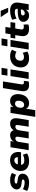

<svg xmlns="http://www.w3.org/2000/svg" viewBox="2116 -2922 986 5257"><g transform="rotate(-90 2608.5 -293.0)"><path d="M239 11Q169 11 109.5 -2.5Q50 -16 9 -43L58 -159Q83 -144 113.5 -133Q144 -122 176 -116.5Q208 -111 237 -111Q281 -111 301 -123Q321 -135 322 -153Q323 -167 313.5 -175Q304 -183 280 -187L181 -201Q113 -211 80.5 -247.5Q48 -284 51 -338Q54 -383 83 -422Q112 -461 168 -485Q224 -509 308 -509Q343 -509 377.5 -503.5Q412 -498 444 -487Q476 -476 501 -458L452 -345Q420 -366 378.5 -376.5Q337 -387 298 -387Q253 -387 232.5 -374.5Q212 -362 211 -344Q210 -331 218.5 -323Q227 -315 247 -312L343 -297Q418 -286 451.5 -251Q485 -216 481 -158Q479 -105 448 -66.5Q417 -28 363 -8.5Q309 11 239 11Z M829 11Q738 11 675.5 -19.5Q613 -50 582.5 -105.5Q552 -161 557 -234Q561 -317 599.5 -378.5Q638 -440 703 -474.5Q768 -509 851 -509Q932 -509 985 -474.5Q1038 -440 1061 -379Q1084 -318 1072 -238L1068 -209H702L715 -297H945L931 -284Q936 -317 928 -341.5Q920 -366 900 -379.5Q880 -393 847 -393Q815 -393 791 -378.5Q767 -364 752.5 -339Q738 -314 733 -281L727 -247Q721 -205 732 -176.5Q743 -148 773 -134Q803 -120 850 -120Q890 -120 931 -130.5Q972 -141 1001 -161L1037 -44Q997 -17 942 -3Q887 11 829 11Z M1126 0 1205 -498H1376L1361 -403H1357Q1388 -460 1435.5 -484.5Q1483 -509 1535 -509Q1590 -509 1626 -481.5Q1662 -454 1676 -402L1669 -408Q1696 -457 1742.5 -483Q1789 -509 1849 -509Q1904 -509 1941 -485.5Q1978 -462 1993 -413.5Q2008 -365 1996 -288L1950 0H1769L1813 -286Q1818 -312 1814.5 -330Q1811 -348 1799.5 -356.5Q1788 -365 1766 -365Q1742 -365 1721.5 -353Q1701 -341 1688 -318.5Q1675 -296 1670 -264L1628 0H1448L1493 -286Q1497 -312 1493.5 -330Q1490 -348 1478 -356.5Q1466 -365 1446 -365Q1427 -365 1411 -358Q1395 -351 1382.5 -337.5Q1370 -324 1361.5 -306Q1353 -288 1350 -264L1308 0Z M2038 180 2145 -498H2317L2304 -415H2302Q2323 -446 2349.5 -467.5Q2376 -489 2408 -499Q2440 -509 2474 -509Q2537 -509 2580 -479.5Q2623 -450 2644 -397Q2665 -344 2661 -274Q2657 -192 2625 -127.5Q2593 -63 2537 -26Q2481 11 2405 11Q2351 11 2313 -12.5Q2275 -36 2258 -78H2262L2221 180ZM2367 -124Q2401 -124 2425 -142.5Q2449 -161 2463 -194.5Q2477 -228 2479 -271Q2482 -320 2461.5 -347Q2441 -374 2400 -374Q2367 -374 2342.5 -355.5Q2318 -337 2303.5 -304Q2289 -271 2287 -227Q2284 -178 2305 -151Q2326 -124 2367 -124Z M2914 11Q2815 11 2772 -41Q2729 -93 2744 -192L2825 -705H3008L2928 -197Q2925 -175 2929 -160.5Q2933 -146 2945 -138.5Q2957 -131 2977 -131Q2989 -131 3000.5 -132.5Q3012 -134 3024 -135L3008 -2Q2986 4 2963.5 7.5Q2941 11 2914 11Z M3166 -582 3192 -743H3380L3354 -582ZM3076 0 3155 -498H3338L3259 0Z M3645 11Q3559 11 3501 -20Q3443 -51 3415 -106.5Q3387 -162 3392 -234Q3395 -292 3416.5 -342Q3438 -392 3476.5 -429.5Q3515 -467 3570.5 -488Q3626 -509 3697 -509Q3749 -509 3796.5 -495.5Q3844 -482 3874 -459L3821 -333Q3800 -349 3769 -359Q3738 -369 3708 -369Q3674 -369 3649.5 -358Q3625 -347 3609 -328Q3593 -309 3584.5 -284.5Q3576 -260 3575 -232Q3572 -185 3597.5 -157Q3623 -129 3678 -129Q3706 -129 3736.5 -138.5Q3767 -148 3792 -164L3827 -37Q3807 -22 3777 -11Q3747 0 3713 5.5Q3679 11 3645 11Z M3971 -582 3997 -743H4185L4159 -582ZM3881 0 3960 -498H4143L4064 0Z M4452 11Q4373 11 4325 -16Q4277 -43 4258.5 -92.5Q4240 -142 4251 -207L4276 -368H4183L4203 -498H4302L4324 -637H4500L4478 -498H4633L4612 -368H4458L4433 -213Q4426 -170 4445 -151Q4464 -132 4504 -132Q4518 -132 4533.5 -135Q4549 -138 4565 -142L4569 -11Q4543 0 4513 5.5Q4483 11 4452 11Z M4813 11Q4761 11 4721 -11.5Q4681 -34 4659 -71.5Q4637 -109 4640 -153Q4642 -203 4674.5 -235.5Q4707 -268 4771.5 -284Q4836 -300 4935 -300H5010L4997 -215H4935Q4895 -215 4869 -210Q4843 -205 4829.5 -193Q4816 -181 4815 -160Q4814 -136 4830.5 -122Q4847 -108 4877 -108Q4903 -108 4924 -119Q4945 -130 4959.5 -150.5Q4974 -171 4978 -198L4996 -307Q5002 -344 4980 -362.5Q4958 -381 4908 -381Q4867 -381 4822 -369.5Q4777 -358 4730 -333L4697 -450Q4730 -469 4770 -482Q4810 -495 4854 -502Q4898 -509 4943 -509Q5032 -509 5084 -478.5Q5136 -448 5155.5 -393.5Q5175 -339 5164 -267L5121 0H4961L4976 -97H4979Q4963 -60 4937.5 -36Q4912 -12 4881 -0.5Q4850 11 4813 11ZM4905 -562 4769 -766H4941L5025 -562Z"/></g></svg>

Font: Nunito Sans 10pt Black
Style: Italic
Weight: 900
Italic angle: -9°
Designer: Vernon Adams
Foundry: Vernon Adams
Version: Version 3.101;gftools[0.9.27]